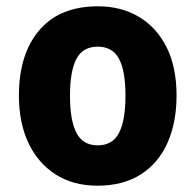

<svg xmlns="http://www.w3.org/2000/svg" viewBox="-20 -579 620 609"><path d="M540 -276Q540 -191 511.5 -126.5Q483 -62 427 -26Q371 10 289 10Q212 10 156 -26Q100 -62 70 -126Q40 -190 40 -276Q40 -407 104.5 -483Q169 -559 291 -559Q364 -559 420 -526Q476 -493 508 -430Q540 -367 540 -276ZM202 -275Q202 -197 222.5 -157.5Q243 -118 290 -118Q337 -118 357.5 -157.5Q378 -197 378 -276Q378 -354 357.5 -392.5Q337 -431 290 -431Q243 -431 222.5 -392.5Q202 -354 202 -275Z"/></svg>

Font: Noto Sans Kannada SemiCondensed ExtraBold
Style: Regular
Weight: 800
Width: 4
Designer: Jelle Bosma - Monotype Design Team
Foundry: Monotype Imaging Inc.
Version: Version 2.005; ttfautohint (v1.8.4.7-5d5b)